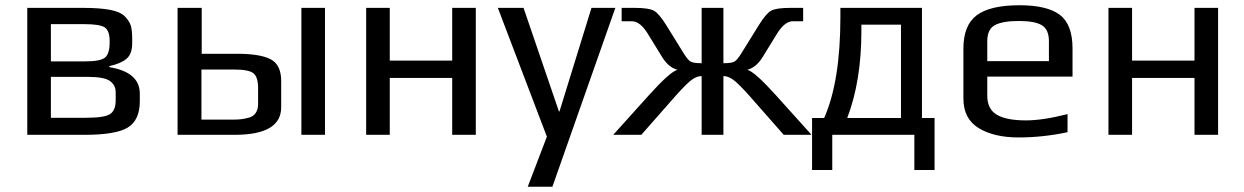

<svg xmlns="http://www.w3.org/2000/svg" viewBox="-20 -514 4742 732"><path d="M513 -157V-128Q513 -56 467.5 -28Q422 0 303 0H84V-484H296Q360 -484 399.5 -476.5Q439 -469 456.5 -451Q474 -433 479 -415Q484 -397 484 -366V-349Q484 -309 463 -290.5Q442 -272 397 -262V-258Q513 -239 513 -157ZM398 -352V-358Q398 -396 380 -409Q362 -422 301 -422H174V-280H304Q364 -280 381 -295Q398 -310 398 -352ZM421 -131V-163Q421 -189 399.5 -205Q378 -221 313 -221H174V-65H308Q378 -65 399.5 -79Q421 -93 421 -131Z M1219 0H1129V-484H1219ZM875 0H657V-484H749V-309H883Q972 -309 1012 -288Q1052 -267 1052 -205V-105Q1052 0 875 0ZM964 -117V-178Q964 -220 946.5 -234.5Q929 -249 871 -249H748V-58H869Q887 -58 899.5 -59.5Q912 -61 929 -65.5Q946 -70 955 -83.5Q964 -97 964 -117Z M1794 0H1704V-217H1466V0H1376V-484H1466V-283H1704V-484H1794Z M2326 -484 2086 198H1992L2065 7L1878 -484H1976L2111 -89H2113L2235 -484Z M2655 -273V-484H2738V-273Q2770 -273 2780.5 -279.5Q2791 -286 2806 -310L2871 -415Q2900 -462 2919.5 -473Q2939 -484 2993 -484H3042V-433H3003Q2970 -433 2939 -380L2891 -302Q2865 -257 2829 -248Q2857 -241 2939 -150L3074 0H2968L2836 -150Q2793 -198 2774 -211Q2755 -224 2738 -224V0H2655V-224Q2638 -224 2619 -211Q2600 -198 2557 -150L2425 0H2318L2453 -150Q2535 -241 2563 -248Q2527 -257 2501 -302L2453 -380Q2422 -433 2389 -433H2350V-484H2400Q2454 -484 2473.5 -473Q2493 -462 2522 -415L2587 -310Q2602 -286 2612.5 -279.5Q2623 -273 2655 -273Z M3415 -64V-420H3264V-395Q3264 -205 3210 -64ZM3184 -450V-484H3495V-64H3543V134H3466V0H3153V134H3076V-64H3122Q3184 -203 3184 -450Z M4069 -222H3744V-149Q3744 -98 3780.5 -76.5Q3817 -55 3891 -55Q3956 -55 4050 -79V-10Q3956 10 3863 10Q3770 10 3711.5 -25.5Q3653 -61 3653 -138V-329Q3653 -418 3704 -456Q3755 -494 3867 -494Q3972 -494 4020.5 -457.5Q4069 -421 4069 -329ZM3979 -281V-357Q3979 -401 3952.5 -417.5Q3926 -434 3865 -434Q3803 -434 3773.5 -418.5Q3744 -403 3744 -357V-281Z M4624 0H4534V-217H4296V0H4206V-484H4296V-283H4534V-484H4624Z"/></svg>

Font: Play
Style: Regular
Weight: 400
Designer: Jonas Hecksher
Foundry: Jonas Hecksher, Playtypeª, e-types AS
Version: Version 1.002